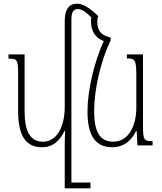

<svg xmlns="http://www.w3.org/2000/svg" viewBox="-20 -786 877 1038"><path d="M330 232H469V201H366V-677C366 -715 373 -737 400 -737C419 -737 439 -727 474 -692C472 -685 472 -678 472 -670C472 -613 500 -579 541 -564C488 -448 453 -295 453 -184C453 -45 501 10 588 10C649 10 691 -26 715 -77H719L723 0H805V-23C760 -23 753 -28 753 -103V-492H666V-470C707 -470 717 -466 717 -382V-204C717 -106 675 -20 593 -20C520 -20 489 -73 489 -185C489 -300 523 -452 578 -568V-583C531 -594 506 -616 506 -669C506 -680 507 -690 511 -699C456 -752 424 -766 395 -766C355 -766 330 -737 330 -674V-209C330 -110 293 -20 212 -20C144 -20 113 -75 113 -185V-492H26V-469C70 -469 78 -464 78 -396V-184C78 -45 125 10 206 10C267 10 304 -26 328 -77H332C331 -55 330 -26 330 -4Z"/></svg>

Font: Noto Serif Armenian ExtraCondensed ExtraLight
Style: Regular
Weight: 200
Width: 2
Designer: Monotype Design Team
Foundry: Monotype Imaging Inc.
Version: Version 2.008